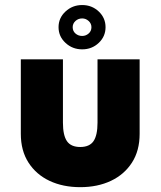

<svg xmlns="http://www.w3.org/2000/svg" viewBox="-20 -736 644 770"><path d="M301.8 14.6Q232.4 14.6 178.7 -10.7Q125 -36.1 94.2 -84Q63.5 -131.8 63.5 -199.2V-498H232.4V-244.1Q232.4 -193.4 248.5 -169.9Q264.6 -146.5 301.8 -146.5Q338.9 -146.5 355 -169.9Q371.1 -193.4 371.1 -244.1V-498H540V-199.2Q540 -131.8 509.3 -84Q478.5 -36.1 424.8 -10.7Q371.1 14.6 301.8 14.6ZM309.6 -538.1Q270.5 -538.1 242.7 -564Q214.8 -589.8 214.8 -627Q214.8 -664.1 242.7 -689.9Q270.5 -715.8 309.6 -715.8Q348.6 -715.8 376 -689.9Q403.3 -664.1 403.3 -627Q403.3 -589.8 376 -564Q348.6 -538.1 309.6 -538.1ZM309.6 -591.8Q324.2 -591.8 335.4 -601.6Q346.7 -611.3 346.7 -627Q346.7 -641.6 335.4 -651.9Q324.2 -662.1 309.6 -662.1Q293.9 -662.1 282.7 -651.9Q271.5 -641.6 271.5 -627Q271.5 -611.3 282.7 -601.6Q293.9 -591.8 309.6 -591.8Z"/></svg>

Font: Sen ExtraBold
Style: Regular
Weight: 800
Version: Version 2.000;gftools[0.9.31]